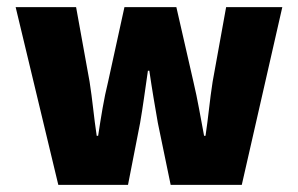

<svg xmlns="http://www.w3.org/2000/svg" viewBox="-20 -520 838 540"><path d="M144 0H340L374 -174C382 -220 388 -266 396 -321H400C408 -266 416 -220 424 -174L460 0H660L774 -500H616L578 -290C570 -240 566 -190 558 -138H554C544 -190 536 -240 524 -290L476 -500H330L284 -290C272 -242 264 -190 256 -138H252C244 -190 240 -240 232 -290L194 -500H24Z"/></svg>

Font: Source Sans Pro Black
Style: Regular
Weight: 900
Designer: Paul D. Hunt
Foundry: Adobe Systems Incorporated
Version: Version 3.006;hotconv 1.0.111;makeotfexe 2.5.65597